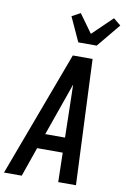

<svg xmlns="http://www.w3.org/2000/svg" viewBox="-122 -1049 727 1109"><g transform="rotate(10 241.5 -494.0)"><path d="M-17 0 257 -735H373L379 -595L405 0H301L297 -172H147L87 0ZM179 -260H295L290 -490Q289 -510 289 -530Q289 -550 288 -570Q281 -550 274 -530Q267 -510 260 -490ZM275 -815 210 -957 260 -984 338 -876 454 -988 497 -953 383 -815Z"/></g></svg>

Font: Iosevka SS18 Semibold
Style: Italic
Weight: 600
Italic angle: -9°
Monospace: yes
Designer: Belleve Invis
Foundry: Belleve Invis
Version: Version 25.1.1; ttfautohint (v1.8.4)